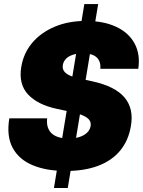

<svg xmlns="http://www.w3.org/2000/svg" viewBox="-20 -842 711 956"><path d="M248.5 94.2 399.9 -821.8H468.8L317.4 94.2ZM308.1 9.3Q211.4 9.3 142.8 -19.3Q74.2 -47.9 43 -106Q11.7 -164.1 26.4 -252.9H214.8Q210.9 -220.7 222.2 -198Q233.4 -175.3 258.5 -163.8Q283.7 -152.3 321.8 -152.3Q353.5 -152.3 376.7 -160.2Q399.9 -168 414.1 -181.9Q428.2 -195.8 431.2 -214.4Q434.1 -231 425.3 -243.7Q416.5 -256.3 394 -266.6Q371.6 -276.9 332.5 -285.2L261.7 -300.3Q167 -320.8 119.4 -372.1Q71.8 -423.3 85.9 -508.8Q97.2 -577.6 140.6 -628.9Q184.1 -680.2 252.4 -709Q320.8 -737.8 407.2 -737.8Q496.1 -737.8 558.6 -708.5Q621.1 -679.2 650.1 -625.5Q679.2 -571.8 668.5 -499.5H479.5Q482.9 -535.6 461.7 -555.9Q440.4 -576.2 392.6 -576.2Q362.8 -576.2 341.3 -568.8Q319.8 -561.5 307.9 -548.6Q295.9 -535.6 293 -519Q290 -501.5 298.1 -488.8Q306.2 -476.1 326.4 -466.6Q346.7 -457 380.9 -449.7L438 -437.5Q496.6 -424.8 537.1 -404.3Q577.6 -383.8 600.8 -355.7Q624 -327.6 631.6 -292.5Q639.2 -257.3 631.8 -214.8Q620.1 -143.1 578.9 -92.8Q537.6 -42.5 469.2 -16.6Q400.9 9.3 308.1 9.3Z"/></svg>

Font: Inter 18pt Black
Style: Italic
Weight: 900
Italic angle: -9.3988°
Designer: Rasmus Andersson
Foundry: rsms
Version: Version 4.001;git-66647c0bb